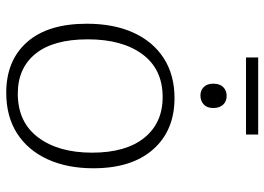

<svg xmlns="http://www.w3.org/2000/svg" viewBox="-136 -704 847 615"><g transform="rotate(90 287.5 -396.5)"><path d="M294 -532Q398 -532 458.5 -463.5Q519 -395 519 -272Q519 -188 490 -125Q461 -62 407 -27.5Q353 7 277 7Q174 7 115 -59.5Q56 -126 56 -251Q56 -337 84.5 -400Q113 -463 166.5 -497.5Q220 -532 294 -532ZM291 -494Q202 -494 154 -429.5Q106 -365 106 -254Q106 -144 152 -87Q198 -30 280 -30Q371 -30 420 -95Q469 -160 469 -268Q469 -376 421.5 -435Q374 -494 291 -494ZM411 -800V-761H164V-800ZM286 -615Q269 -615 258.5 -626Q248 -637 248 -656Q248 -677 259 -688Q270 -699 287 -699Q305 -699 315.5 -687.5Q326 -676 326 -656Q326 -636 314.5 -625.5Q303 -615 286 -615Z"/></g></svg>

Font: Bitter Light
Style: Regular
Weight: 300
Designer: Sol Matas, and Bitter project Authors
Foundry: Sol Matas
Version: Version 2.001